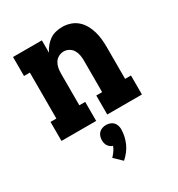

<svg xmlns="http://www.w3.org/2000/svg" viewBox="-188 -662 976 1050"><g transform="rotate(-30 300.0 -136.5)"><path d="M46 0V-120H83V-410H46V-530H228V-452Q237 -471 250.5 -487.5Q264 -504 281 -516Q298 -528 319 -533Q340 -538 361 -538Q386 -538 410.5 -530Q435 -522 454 -505.5Q473 -489 485.5 -466.5Q498 -444 505 -420Q512 -396 514.5 -370.5Q517 -345 517 -320V-120H554V0H335V-120H372V-320Q372 -337 369 -354Q366 -371 357 -386Q348 -401 332.5 -409.5Q317 -418 300 -418Q283 -418 267.5 -409.5Q252 -401 243 -386Q234 -371 231 -354Q228 -337 228 -320V-120H265V0ZM288 265 240 219Q252 207 261.5 193.5Q271 180 277 164Q268 162 260.5 156Q253 150 248 142.5Q243 135 241 125.5Q239 116 239 107Q239 95 243 83Q247 71 255.5 62.5Q264 54 276 50Q288 46 300 46Q312 46 324 50Q336 54 344.5 62.5Q353 71 357 83Q361 95 361 107Q361 129 356 151.5Q351 174 342 194Q333 214 319 232Q305 250 288 265Z"/></g></svg>

Font: Iosevka Slab Heavy Extended
Style: Regular
Weight: 900
Width: 7
Monospace: yes
Designer: Belleve Invis
Foundry: Belleve Invis
Version: Version 11.1.0; ttfautohint (v1.8.3)